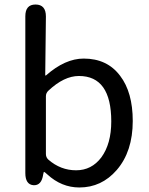

<svg xmlns="http://www.w3.org/2000/svg" viewBox="-20 -816 658 849"><path d="M331 13Q252 13 189 -45Q177 -56 175 -56Q173 -56 172 -49L171 -45Q164 5 128 3Q92 0 92 -51V-744Q92 -796 137 -796Q183 -796 183 -743L180 -485Q180 -480 184 -483Q268 -557 350 -557Q454 -557 511 -481Q567 -408 567 -281Q567 -146 496 -64Q429 13 331 13ZM428 -120Q472 -180 472 -279Q472 -480 329 -480Q263 -480 194 -415Q183 -405 183 -390V-135Q183 -120 194 -110Q248 -63 316.5 -63Q385 -63 428 -120Z"/></svg>

Font: Resource Han Rounded KR
Style: Regular
Weight: 400
Designer: Cyano Hao (round all glyphs); Ryoko NISHIZUKA 西塚涼子 (kana, bopomofo & ideographs); Paul D. Hunt (Latin, Greek & Cyrillic)
Foundry: Cyano Hao
Version: 0.990